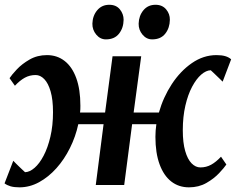

<svg xmlns="http://www.w3.org/2000/svg" viewBox="-26 -794 1012 824"><path d="M57.5 10Q34.5 10 19.2 5.5Q4 1 -6.5 -7L31 -104Q35 -100 41.5 -93.2Q48 -86.5 55.8 -79.2Q63.5 -72 70.2 -65.5Q77 -59 81.5 -55Q101.5 -55.5 122.5 -73.8Q143.5 -92 161.2 -125.8Q179 -159.5 190.2 -207Q201.5 -254.5 201.5 -312.5Q201.5 -366.5 191.2 -401.8Q181 -437 164 -454.5Q147 -472 127 -472Q101.5 -472 80.5 -460.5Q59.5 -449 38 -426L15 -458.5Q24 -472.5 46 -496Q68 -519.5 101 -538.5Q134 -557.5 175.5 -557.5Q219 -557.5 251.2 -532.5Q283.5 -507.5 301.2 -459Q319 -410.5 319 -340.5Q319 -333 318.8 -325.5Q318.5 -318 317.5 -311H425L457 -552.5H580L547.5 -311H656Q674.5 -376.5 711.2 -432.8Q748 -489 797.5 -523.2Q847 -557.5 903 -557.5Q925.5 -557.5 940.8 -553Q956 -548.5 966 -539.5L929.5 -443.5Q925.5 -447.5 918.8 -454.2Q912 -461 904.2 -468.2Q896.5 -475.5 889.8 -482Q883 -488.5 878.5 -492.5Q858.5 -492 837.5 -473.8Q816.5 -455.5 798.5 -421.8Q780.5 -388 769.5 -340.5Q758.5 -293 758.5 -235Q758.5 -181.5 768.8 -146Q779 -110.5 796.2 -93Q813.5 -75.5 834 -75.5Q859 -75.5 880 -87Q901 -98.5 922.5 -121.5L945.5 -88Q936.5 -74.5 914.5 -51Q892.5 -27.5 859.8 -8.8Q827 10 785 10Q741 10 708.8 -15.2Q676.5 -40.5 658.8 -89Q641 -137.5 641 -207Q641 -220 642 -233.5Q643 -247 645 -261H541L507 0H385L418.5 -261H310Q298.5 -207.5 274.2 -158.8Q250 -110 216.2 -72.2Q182.5 -34.5 142 -12.2Q101.5 10 57.5 10ZM428.5 -625Q404 -625 387 -645.5Q370 -666 370.5 -692.5Q371.5 -726.5 391.2 -750Q411 -773.5 443 -773.5Q472.5 -773.5 488.5 -753.8Q504.5 -734 504.5 -709Q504 -674 484.8 -649.5Q465.5 -625 428.5 -625ZM627 -625Q602.5 -625 585.5 -645.5Q568.5 -666 569 -692.5Q570 -726.5 589.5 -750Q609 -773.5 641.5 -773.5Q670.5 -773.5 687 -753.8Q703.5 -734 703 -709Q702.5 -674 683.2 -649.5Q664 -625 627 -625Z"/></svg>

Font: Merriweather 24pt SemiBold
Style: Italic
Weight: 600
Italic angle: -7.8°
Version: Version 2.101